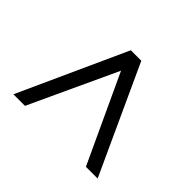

<svg xmlns="http://www.w3.org/2000/svg" viewBox="-122 -898 908 908"><g transform="rotate(45 332.0 -444.0)"><path d="M127.5 -173.5H50L295.5 -713.5H365.5L613.5 -173.5H535L331 -612.5Z"/></g></svg>

Font: MM Phetkon
Style: Regular
Weight: 400
Designer: Khon Soe Zaw Thu
Version: Version 1.00 July 15, 2016, initial release